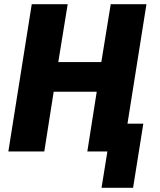

<svg xmlns="http://www.w3.org/2000/svg" viewBox="-20 -725 764 919"><path d="M466 174 494 0H401L421 -133H666L617 174ZM20 0 132 -705H304L259 -428H465L510 -705H681L569 0H398L443 -286H237L192 0Z"/></svg>

Font: Nunito Sans 10pt Condensed Black
Style: Italic
Weight: 900
Width: 3
Italic angle: -9°
Designer: Vernon Adams
Foundry: Vernon Adams
Version: Version 3.101;gftools[0.9.27]